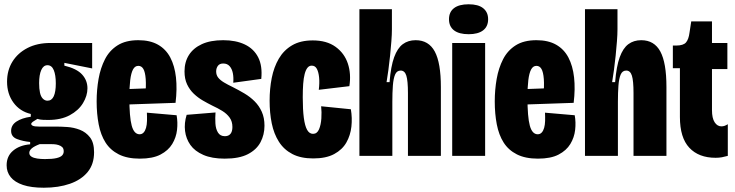

<svg xmlns="http://www.w3.org/2000/svg" viewBox="-20 -729 3439 898"><path d="M185 149Q126 149 87.5 136Q49 123 30 99.5Q11 76 11 44Q11 1 41.5 -24.5Q72 -50 121 -54V-65Q88 -68 60 -78.5Q32 -89 32 -117Q32 -144 57 -160.5Q82 -177 124 -183V-196Q73 -208 43 -249Q13 -290 13 -347Q13 -400 38 -440.5Q63 -481 108.5 -504.5Q154 -528 216 -528H411V-409L281 -435V-422Q339 -408 364 -380.5Q389 -353 389 -316Q389 -281 368 -246.5Q347 -212 306 -190Q265 -168 206 -168Q196 -168 181.5 -168.5Q167 -169 155 -173Q141 -165 133.5 -159.5Q126 -154 126 -149Q126 -145 131 -142Q136 -139 144 -138Q152 -137 162 -137H241Q264 -137 294.5 -135Q325 -133 353.5 -122Q382 -111 401 -86.5Q420 -62 420 -17Q420 39 390 75.5Q360 112 307 130.5Q254 149 185 149ZM190 15Q225 15 244 10.5Q263 6 270.5 -2Q278 -10 278 -21Q278 -34 271.5 -40.5Q265 -47 254 -50.5Q243 -54 232 -54.5Q221 -55 213 -55H166Q140 -45 128.5 -35Q117 -25 117 -14Q117 -3 127 3.5Q137 10 154 12.5Q171 15 190 15ZM202 -258Q222 -258 231.5 -279Q241 -300 241 -339Q241 -378 231.5 -401Q222 -424 202 -424Q183 -424 173 -401.5Q163 -379 163 -340Q163 -314 167 -295.5Q171 -277 180.5 -267.5Q190 -258 202 -258Z M634 13Q575 13 535.5 -7Q496 -27 473.5 -62.5Q451 -98 441.5 -147.5Q432 -197 432 -255Q432 -309 441 -360Q450 -411 471 -452Q492 -493 530 -517Q568 -541 627 -541Q682 -541 719 -520Q756 -499 776.5 -460Q797 -421 803 -367Q809 -313 801 -248L539 -239V-311L674 -316L659 -272Q664 -327 661.5 -359.5Q659 -392 650.5 -406.5Q642 -421 627 -421Q611 -421 602 -404Q593 -387 589 -354Q585 -321 585 -273Q585 -182 596 -141.5Q607 -101 633 -101Q644 -101 651.5 -109Q659 -117 663 -131Q667 -145 667.5 -163.5Q668 -182 667 -202L806 -190Q812 -157 808 -121.5Q804 -86 785.5 -55.5Q767 -25 730.5 -6Q694 13 634 13Z M1031 13Q971 13 931 -4.5Q891 -22 870.5 -51Q850 -80 845.5 -116.5Q841 -153 853 -192L988 -203Q986 -177 987.5 -151.5Q989 -126 999.5 -109Q1010 -92 1032 -92Q1049 -92 1058 -103Q1067 -114 1067 -135Q1067 -161 1054 -179Q1041 -197 1020 -210Q999 -223 973 -235Q951 -246 928.5 -259Q906 -272 886.5 -290.5Q867 -309 855 -334.5Q843 -360 843 -395Q843 -439 863.5 -471.5Q884 -504 924 -522.5Q964 -541 1024 -541Q1083 -541 1125 -521Q1167 -501 1187.5 -461Q1208 -421 1202 -360L1071 -342Q1073 -367 1069 -387Q1065 -407 1054 -419.5Q1043 -432 1024 -432Q1007 -432 999 -421Q991 -410 991 -395Q991 -378 1000.5 -366Q1010 -354 1027.5 -343.5Q1045 -333 1068 -322Q1096 -308 1123 -292Q1150 -276 1171 -255Q1192 -234 1204.5 -206Q1217 -178 1217 -141Q1217 -99 1198.5 -64Q1180 -29 1139.5 -8Q1099 13 1031 13Z M1445 12Q1387 12 1347.5 -8.5Q1308 -29 1284.5 -66Q1261 -103 1251 -152Q1241 -201 1241 -258Q1241 -314 1251 -364.5Q1261 -415 1284 -454.5Q1307 -494 1346 -517Q1385 -540 1443 -540Q1508 -540 1549.5 -510Q1591 -480 1607 -431.5Q1623 -383 1614 -326L1471 -309Q1475 -341 1472.5 -366.5Q1470 -392 1462 -407Q1454 -422 1438 -422Q1426 -422 1418 -412Q1410 -402 1405 -383Q1400 -364 1398 -336.5Q1396 -309 1396 -274Q1396 -216 1401 -178Q1406 -140 1416.5 -121.5Q1427 -103 1444 -103Q1463 -103 1472 -124Q1481 -145 1483 -175Q1485 -205 1482 -232L1621 -218Q1628 -177 1623.5 -136.5Q1619 -96 1600 -62.5Q1581 -29 1543 -8.5Q1505 12 1445 12Z M1661 0V-308V-686H1813V-592Q1813 -568 1810.5 -536Q1808 -504 1804.5 -469Q1801 -434 1796.5 -401.5Q1792 -369 1788 -345H1802Q1808 -419 1823.5 -461.5Q1839 -504 1864 -522.5Q1889 -541 1924 -541Q1985 -541 2013.5 -488Q2042 -435 2042 -322V0H1888V-294Q1888 -351 1880.5 -375Q1873 -399 1854 -399Q1836 -399 1828 -380.5Q1820 -362 1817.5 -329Q1815 -296 1815 -253V0Z M2095 0V-528H2249V0ZM2172 -569Q2127 -569 2103.5 -587Q2080 -605 2080 -639Q2080 -673 2103.5 -691Q2127 -709 2172 -709Q2217 -709 2240 -690.5Q2263 -672 2263 -639Q2263 -605 2239.5 -587Q2216 -569 2172 -569Z M2496 13Q2437 13 2397.5 -7Q2358 -27 2335.5 -62.5Q2313 -98 2303.5 -147.5Q2294 -197 2294 -255Q2294 -309 2303 -360Q2312 -411 2333 -452Q2354 -493 2392 -517Q2430 -541 2489 -541Q2544 -541 2581 -520Q2618 -499 2638.5 -460Q2659 -421 2665 -367Q2671 -313 2663 -248L2401 -239V-311L2536 -316L2521 -272Q2526 -327 2523.5 -359.5Q2521 -392 2512.5 -406.5Q2504 -421 2489 -421Q2473 -421 2464 -404Q2455 -387 2451 -354Q2447 -321 2447 -273Q2447 -182 2458 -141.5Q2469 -101 2495 -101Q2506 -101 2513.5 -109Q2521 -117 2525 -131Q2529 -145 2529.5 -163.5Q2530 -182 2529 -202L2668 -190Q2674 -157 2670 -121.5Q2666 -86 2647.5 -55.5Q2629 -25 2592.5 -6Q2556 13 2496 13Z M2716 0V-308V-686H2868V-592Q2868 -568 2865.5 -536Q2863 -504 2859.5 -469Q2856 -434 2851.5 -401.5Q2847 -369 2843 -345H2857Q2863 -419 2878.5 -461.5Q2894 -504 2919 -522.5Q2944 -541 2979 -541Q3040 -541 3068.5 -488Q3097 -435 3097 -322V0H2943V-294Q2943 -351 2935.5 -375Q2928 -399 2909 -399Q2891 -399 2883 -380.5Q2875 -362 2872.5 -329Q2870 -296 2870 -253V0Z M3327 9Q3248 9 3204 -38Q3160 -85 3160 -182V-410H3127V-516H3143Q3176 -516 3188.5 -530.5Q3201 -545 3205 -577L3213 -629H3310V-528H3382V-406H3310V-214Q3310 -176 3322.5 -157Q3335 -138 3354 -138Q3362 -138 3369 -140.5Q3376 -143 3384 -148V0Q3370 4 3356.5 6.5Q3343 9 3327 9Z"/></svg>

Font: Bricolage Grotesque 72pt Condensed ExtraBold
Style: Regular
Weight: 800
Width: 3
Designer: Mathieu Triay
Foundry: Atelier Triay
Version: Version 1.001;gftools[0.9.33.dev8+g029e19f]